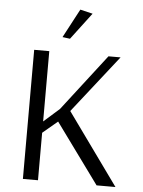

<svg xmlns="http://www.w3.org/2000/svg" viewBox="-58 -917 717 963"><g transform="rotate(5 300.0 -435.5)"><path d="M94 0V-650H170V-296L249 -366L468 -650H529L301 -360L560 0H465L245 -302L170 -239V0ZM268 -721 230 -726 307 -871 370 -856Z"/></g></svg>

Font: Arsenal SC
Style: Regular
Weight: 400
Designer: Andrij Shevchenko
Foundry: Stairsfor
Version: Version 2.001; ttfautohint (v1.8.4.7-5d5b)